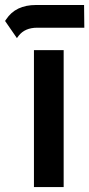

<svg xmlns="http://www.w3.org/2000/svg" viewBox="-62 -758 360 776"><path d="M94.7 -555.4H175.8H195.3V-538.8V-18.5V-1.9H175.8H94.7H75.2V-18.5V-538.8V-555.4ZM83.5 -737.8H277.8L278.8 -646H88.4Q38.6 -646 13.2 -613.3L6.3 -604L-41.5 -673.3L-37.1 -679.7Q1 -737.8 83.5 -737.8Z"/></svg>

Font: Shabnam WOL
Style: Bold-WOL
Weight: 700
Foundry: DejaVu fonts team - Redesigned by Saber Rastikerdar - Based on Vazir font
Version: Version 5.0.0